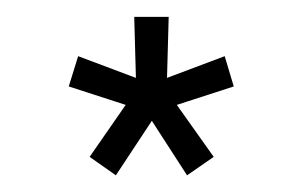

<svg xmlns="http://www.w3.org/2000/svg" viewBox="-20 -733 361 229"><path d="M86.9 -545.9 129.9 -607.9 62 -629.9 73.2 -666 142.1 -640.1 140.1 -712.9H181.2L179.2 -640.1L248 -666L258.8 -629.9L190.9 -607.9L234.9 -545.9L203.1 -523.9L161.1 -588.9L118.2 -523.9Z"/></svg>

Font: Rawline
Style: Regular
Weight: 400
Designer: Matt McInerney, Pablo Impallari, Rodrigo Fuenzalida
Foundry: Matt McInerney, Pablo Impallari, Rodrigo Fuenzalida
Version: Version 4.020;PS 004.020;hotconv 1.0.88;makeotf.lib2.5.64775